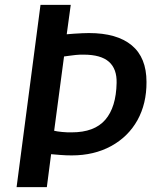

<svg xmlns="http://www.w3.org/2000/svg" viewBox="-20 -767 647 787"><path d="M48 0 146 -747H270L253.5 -626.5Q264.5 -627.5 282 -628.8Q299.5 -630 317.2 -630.8Q335 -631.5 344.5 -631.5Q459.5 -631.5 520 -581.2Q580.5 -531 580.5 -431Q581 -342.5 543.5 -274.5Q505.5 -206.5 435.5 -168.2Q365.5 -130 274 -130Q250 -130 227.8 -131.8Q205.5 -133.5 189.5 -135L172 0ZM274 -224.5Q367 -224.5 411.5 -276Q456 -327.5 458 -427Q459.5 -484.5 426.5 -513.8Q393.5 -543 323 -543Q313.5 -543 305.8 -542.8Q298 -542.5 291.5 -541.8Q285 -541 278 -540.2Q271 -539.5 262.2 -538.2Q253.5 -537 242.5 -535.5L202 -231Q214 -228 235 -226Q256 -224 274 -224.5Z"/></svg>

Font: Merriweather Sans Medium
Style: Italic
Weight: 500
Italic angle: -7.5°
Designer: Eben Sorkin
Foundry: Eben Sorkin
Version: Version 2.001